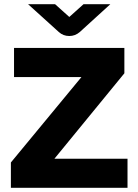

<svg xmlns="http://www.w3.org/2000/svg" viewBox="-20 -897 661 917"><path d="M32 0V-121L369 -529H47V-668H574V-547L240 -139H589V0ZM311 -725Q282 -725 261 -744L114 -877H243L311 -816L379 -877H507L361 -744Q339 -725 311 -725Z"/></svg>

Font: Atkinson Hyperlegible
Style: Bold
Weight: 700
Designer: Elliott Scott, Megan Eiswerth, Linus Boman, Theodore Petrosky
Foundry: Braille Institute
Version: Version 1.006; ttfautohint (v1.8.3)